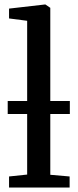

<svg xmlns="http://www.w3.org/2000/svg" viewBox="-20 -839 350 859"><path d="M101.5 -58V-746L20.5 -756.5V-800.5L181.5 -819H183L205 -804V-57L291.5 -49.5V0H20.5V-49.5ZM292.5 -387V-329H14.5V-387Z"/></svg>

Font: Merriweather Light 18pt
Style: Regular
Weight: 400
Version: Version 2.100